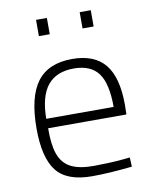

<svg xmlns="http://www.w3.org/2000/svg" viewBox="-81 -765 666 836"><g transform="rotate(-10 251.5 -347.5)"><path d="M56 0ZM56 -237Q56 -376 105.5 -442.5Q155 -509 261 -509Q359 -509 406 -451.5Q453 -394 453 -272L452 -230H106Q105 -158 120 -115.5Q135 -73 171.5 -53.5Q208 -34 273 -34Q300 -34 336.5 -35.5Q373 -37 404 -40L434 -43L436 -2Q332 9 259 9Q147 9 101.5 -50Q56 -109 56 -237ZM403 -272Q403 -376 369 -421.5Q335 -467 261 -467Q184 -467 145 -419.5Q106 -372 105 -272ZM136 -704H184V-632H136ZM329 -704H378V-632H329Z"/></g></svg>

Font: Cairo Light
Style: Regular
Weight: 300
Designer: Mohamed Gaber, the designers of Titillium
Foundry: Kief Type Foundry
Version: Version 2.009; ttfautohint (v1.5.33-1714) -l 8 -r 50 -G 200 